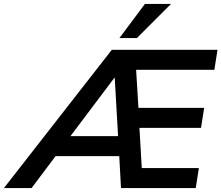

<svg xmlns="http://www.w3.org/2000/svg" viewBox="-95 -959 1129 979"><path d="M-75 0 475 -705H1014L998 -603H559L597 -637L613 -374L572 -409H946L930 -307H579L614 -342L630 -65L589 -102H919L903 0H522L511 -201L547 -163H161L214 -197L66 0ZM488 -562 241 -234 237 -265H538L509 -230L490 -562ZM514 -765 644 -939H777L603 -765Z"/></svg>

Font: Nunito Sans 12pt ExtraLight 12pt
Style: Bold Italic
Weight: 700
Italic angle: -9°
Version: Version 3.101;gftools[0.9.27]